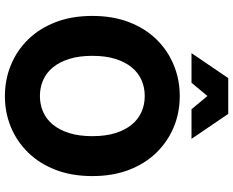

<svg xmlns="http://www.w3.org/2000/svg" viewBox="-104 -836 952 784"><g transform="rotate(90 372.0 -444.0)"><path d="M45 -345Q45 -429 70.5 -495Q96 -561 141 -607Q186 -653 245.5 -677.5Q305 -702 372 -702Q440 -702 499 -677.5Q558 -653 603 -607Q648 -561 673.5 -495Q699 -429 699 -345Q699 -261 673.5 -195Q648 -129 603 -83Q558 -37 499 -12.5Q440 12 372.5 12Q305 12 245.5 -12.5Q186 -37 141 -83Q96 -129 70.5 -195Q45 -261 45 -345ZM208 -345Q208 -291 220.5 -251Q232.9 -211 255 -184.2Q277.1 -157.4 306.9 -144.2Q336.6 -131 372 -131Q407.4 -131 437.1 -144.2Q466.9 -157.4 489 -184.2Q511.1 -211 523.5 -251Q536 -291 536 -345Q536 -399 523.5 -439Q511.1 -479 489 -505.8Q466.9 -532.6 437.1 -545.8Q407.4 -559 372 -559Q336.6 -559 306.9 -545.8Q277.1 -532.6 255 -505.8Q232.9 -479 220.5 -439Q208 -399 208 -345ZM197 -750 299 -900H445L547 -750H426L372 -815L318 -750Z"/></g></svg>

Font: Radio Canada
Style: Regular
Weight: 400
Designer: Charles Daoud, Etienne Aubert Bonn, Alexandre Saumier Demers, Jacques Le Bailly
Foundry: Radio-Canada
Version: Version 2.104;gftools[0.9.28.dev5+ged2979d]